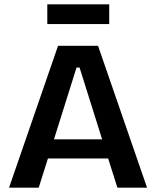

<svg xmlns="http://www.w3.org/2000/svg" viewBox="-20 -873 726 893"><path d="M22 0 250 -660H436L664 0H526L483 -136H203L160 0ZM336 -559 231 -225H455L350 -559ZM200 -761V-853H488V-761Z"/></svg>

Font: Bricolage Grotesque 12pt SemiBold
Style: Regular
Weight: 600
Designer: Mathieu Triay
Foundry: Atelier Triay
Version: Version 1.001; ttfautohint (v1.8.4.7-5d5b);gftools[0.9.33.de